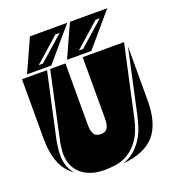

<svg xmlns="http://www.w3.org/2000/svg" viewBox="-164 -1061 1084 1195"><g transform="rotate(-20 378.0 -463.0)"><path d="M321 -700V-294Q321 -252 333.5 -231.5Q346 -211 378 -211Q410 -211 422.5 -231.5Q435 -252 435 -294V-700H709L608 -237Q589 -148 554 -99Q519 -50 477.5 -26.5Q436 -3 394.5 2Q353 7 322 7Q278 7 240 -5Q202 -17 174 -40Q146 -63 130.5 -97Q115 -131 115 -175Q115 -193 117 -209.5Q119 -226 122 -248L220 -700ZM115 -64Q73 -103 53 -163.5Q33 -224 33 -309V-700H199L106 -274Q101 -246 98 -225Q95 -204 95 -175Q95 -133 107 -100Q119 -67 141 -43ZM723 -309Q723 -156 657 -80.5Q591 -5 448 8Q497 -10 529 -40Q561 -70 581.5 -105Q602 -140 613 -176.5Q624 -213 631 -243L723 -667ZM499 -718H338L436 -934H683ZM234 -718H73L171 -934H418ZM618 -891H590L427 -747H455ZM352 -891H324L161 -747H189Z"/></g></svg>

Font: J.M. Nexus Grotesque
Style: Regular
Weight: 900
Designer: deFharo
Foundry: deFharo
Version: Version 3.003